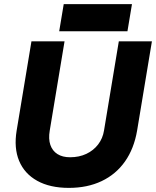

<svg xmlns="http://www.w3.org/2000/svg" viewBox="-20 -901 759 934"><path d="M315 13Q223 13 161 -21.5Q99 -56 73 -118.5Q47 -181 61 -266L133 -700H294L222 -266Q215 -225 225 -196Q235 -167 259.5 -151.5Q284 -136 321 -136Q365 -136 400 -152.5Q435 -169 457.5 -198.5Q480 -228 486 -266L558 -700H719L647 -266Q632 -178 588 -115.5Q544 -53 474.5 -20Q405 13 315 13ZM268 -749 290 -881H622L600 -749Z"/></svg>

Font: Figtree ExtraBold
Style: Italic
Weight: 800
Italic angle: -9.5°
Foundry: Erik Kennedy
Version: Version 2.001;gftools[0.9.30]